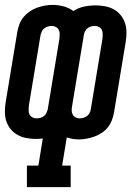

<svg xmlns="http://www.w3.org/2000/svg" viewBox="-31 -560 551 785"><path d="M79 205V117H126L144 6Q137 7 130 7.5Q123 8 116 8Q97 8 77.5 4.5Q58 1 41.5 -8Q25 -17 13 -31.5Q1 -46 -5 -64Q-11 -82 -11 -102Q-11 -122 -8 -141L40 -431Q43 -447 49 -462.5Q55 -478 66 -491Q77 -504 91 -513.5Q105 -523 120.5 -528.5Q136 -534 152 -537Q168 -540 184 -540Q207 -540 229 -534Q251 -528 269 -515Q289 -528 312.5 -533Q336 -538 359 -538Q379 -538 398 -534.5Q417 -531 433.5 -522Q450 -513 462 -498.5Q474 -484 480 -466Q486 -448 486 -428Q486 -408 483 -389L435 -99Q432 -83 426 -67.5Q420 -52 409.5 -39Q399 -26 384.5 -16.5Q370 -7 354.5 -1.5Q339 4 323 7Q307 10 291 10Q279 10 266.5 8Q254 6 242 2L223 117H258V205ZM118 -76Q126 -76 133.5 -78Q141 -80 148 -85Q155 -90 158.5 -97.5Q162 -105 164 -112L212 -402Q213 -412 213 -421Q213 -430 209 -438Q205 -446 197 -450Q189 -454 180 -454Q172 -454 164.5 -451.5Q157 -449 150.5 -444.5Q144 -440 140.5 -432.5Q137 -425 135 -418L87 -128Q86 -119 86 -109.5Q86 -100 89.5 -92.5Q93 -85 101 -80.5Q109 -76 118 -76ZM295 -76Q303 -76 310.5 -78.5Q318 -81 324.5 -85.5Q331 -90 335 -97.5Q339 -105 340 -112L388 -402Q389 -411 389 -420.5Q389 -430 385.5 -437.5Q382 -445 374 -449.5Q366 -454 357 -454Q349 -454 341.5 -452Q334 -450 327.5 -445Q321 -440 317 -432.5Q313 -425 312 -418L264 -128Q262 -118 262 -109Q262 -100 266 -92Q270 -84 278 -80Q286 -76 295 -76Z"/></svg>

Font: Iosevka Curly Slab SmBdObl
Style: Regular
Weight: 600
Italic angle: -9°
Monospace: yes
Designer: Belleve Invis
Foundry: Belleve Invis
Version: Version 11.0.0; ttfautohint (v1.8.3)